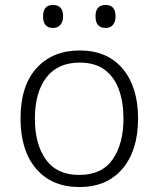

<svg xmlns="http://www.w3.org/2000/svg" viewBox="-20 -746 640 776"><path d="M301 10Q190 10 126.5 -63.5Q63 -137 63 -267Q63 -400 128 -471Q193 -542 302 -542Q414 -542 476 -468Q538 -394 538 -267Q538 -138 475 -64Q412 10 301 10ZM300 -39Q392 -39 435.5 -102Q479 -165 479 -267Q479 -333 460.5 -384Q442 -435 403 -464Q364 -493 302 -493Q214 -493 167.5 -433Q121 -373 121 -266Q121 -163 165.5 -101Q210 -39 300 -39ZM407 -633Q366 -633 366 -680Q366 -726 407 -726Q447 -726 447 -680Q447 -658 436.5 -645.5Q426 -633 407 -633ZM194 -633Q154 -633 154 -680Q154 -726 194 -726Q235 -726 235 -680Q235 -658 224 -645.5Q213 -633 194 -633Z"/></svg>

Font: Noto Sans Mono Light
Style: Regular
Weight: 300
Designer: Monotype Design Team
Foundry: Monotype Imaging Inc.
Version: Version 2.014; ttfautohint (v1.8.4.7-5d5b)